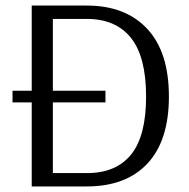

<svg xmlns="http://www.w3.org/2000/svg" viewBox="-20 -670 678 690"><path d="M94 0V-302H25V-344H94V-650H292Q431 -650 509 -566.5Q587 -483 587 -323Q587 -165 510 -82.5Q433 0 292 0ZM170 -48H293Q397 -48 451 -114.5Q505 -181 505 -323Q505 -466 450.5 -534Q396 -602 292 -602H170V-344H359V-302H170Z"/></svg>

Font: Arsenal SC
Style: Regular
Weight: 400
Designer: Andrij Shevchenko
Foundry: Stairsfor
Version: Version 2.001; ttfautohint (v1.8.4.7-5d5b)